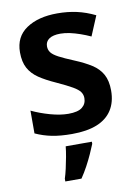

<svg xmlns="http://www.w3.org/2000/svg" viewBox="-87 -610 641 889"><g transform="rotate(-10 234.0 -165.5)"><path d="M429 -157Q429 -103 405 -65.5Q381 -28 334 -9Q287 10 216 10Q162 10 122 2Q82 -6 45 -23V-130Q85 -111 131.5 -98Q178 -85 216 -85Q261 -85 281 -101Q301 -117 301 -144Q301 -160 292 -173Q283 -186 258 -200.5Q233 -215 185 -237Q138 -258 107 -279Q76 -300 60 -329.5Q44 -359 44 -404Q44 -477 99.5 -514.5Q155 -552 245 -552Q294 -552 336.5 -542.5Q379 -533 422 -512L383 -419Q359 -430 334.5 -438.5Q310 -447 287 -452Q264 -457 243 -457Q208 -457 190 -444.5Q172 -432 172 -410Q172 -393 181.5 -380.5Q191 -368 215.5 -355Q240 -342 286 -323Q332 -304 364 -283.5Q396 -263 412.5 -233Q429 -203 429 -157ZM300 71Q292 91 280.5 116.5Q269 142 254.5 169Q240 196 223 221H147V208Q153 190 159 163.5Q165 137 170 109.5Q175 82 177 61H300Z"/></g></svg>

Font: Noto Sans Display SemiBold
Style: Regular
Weight: 600
Designer: Monotype Design Team
Foundry: Monotype Imaging Inc.
Version: Version 2.003